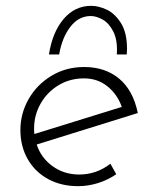

<svg xmlns="http://www.w3.org/2000/svg" viewBox="-20 -632 528 659"><path d="M252 -33Q311 -33 359 -70L379 -34Q350 -14 316 -3.5Q282 7 248 7Q190 7 145 -17.5Q100 -42 75 -86Q50 -130 50 -186Q50 -242 78 -291.5Q106 -341 156 -371.5Q206 -402 269 -402Q341 -402 389 -362Q437 -322 453 -244L106 -136Q121 -90 160.5 -61.5Q200 -33 252 -33ZM268 -363Q220 -363 181 -339.5Q142 -316 119.5 -276.5Q97 -237 97 -191Q97 -178 98 -172L398 -265Q383 -308 349 -335.5Q315 -363 268 -363ZM293 -612Q318 -612 346 -599Q374 -586 395 -553Q416 -520 416 -464L415 -445H381Q384 -494 369 -523.5Q354 -553 332 -565Q310 -577 292 -577Q250 -577 221.5 -540Q193 -503 183 -445H148Q160 -522 198.5 -567Q237 -612 293 -612Z"/></svg>

Font: Josefin Sans Light
Style: Italic
Weight: 300
Italic angle: -7°
Designer: Santiago Orozco
Foundry: Typemade
Version: Version 2.000